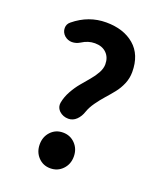

<svg xmlns="http://www.w3.org/2000/svg" viewBox="-145 -863 803 967"><g transform="rotate(20 257.0 -379.5)"><path d="M311.5 -315.4Q302.7 -288.1 284.2 -270Q265.6 -252 241.2 -252Q212.9 -252 192.4 -270.5Q176.8 -286.1 176.8 -305.7Q176.8 -310.5 177.7 -315.4Q183.6 -347.7 200.7 -378.4Q217.8 -409.2 237.8 -433.1Q257.8 -457 277.3 -480Q296.9 -502.9 310.1 -526.9Q323.2 -550.8 323.2 -573.2Q323.2 -610.4 300.3 -632.8Q277.3 -655.3 238.3 -655.3Q202.1 -655.3 168.9 -633.8Q148.4 -621.1 126 -621.1Q104.5 -621.1 86.9 -635.7Q68.4 -652.3 68.4 -675.8Q68.4 -697.3 85.9 -710.9Q162.1 -773.4 255.9 -773.4Q349.6 -773.4 406.7 -724.6Q463.9 -675.8 463.9 -583Q463.9 -549.8 451.2 -519.5Q438.5 -489.3 418.9 -464.8Q399.4 -440.4 378.9 -417.5Q358.4 -394.5 339.4 -367.7Q320.3 -340.8 311.5 -315.4ZM241.2 13.7Q202.1 13.7 176.3 -13.7Q150.4 -41 150.4 -82Q150.4 -123 176.3 -150.4Q202.1 -177.7 241.2 -177.7Q280.3 -177.7 306.6 -150.4Q333 -123 333 -82Q333 -41 306.6 -13.7Q280.3 13.7 241.2 13.7Z"/></g></svg>

Font: Gen Jyuu GothicX Bold
Style: Bold
Weight: 700
Designer: Ryoko NISHIZUKA (kana &amp; ideographs); Paul D. Hunt (Latin, Greek &amp; Cyrillic); Wenlong ZHANG (bopomofo); Sandoll C
Version: Version 1.058.20140828